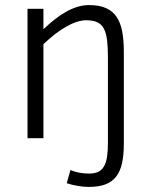

<svg xmlns="http://www.w3.org/2000/svg" viewBox="-20 -547 595 760"><path d="M88.9 0V-512.2H151.9V-431.2Q173.8 -452.1 196 -469.7Q218.3 -487.3 240.7 -500Q263.2 -512.7 286.1 -519.8Q309.1 -526.9 333 -526.9Q372.6 -526.9 399.2 -515.1Q425.8 -503.4 441.4 -480.5Q457 -457.5 463.6 -422.6Q470.2 -387.7 470.2 -341.8V22Q470.2 66.4 463.1 98.6Q456.1 130.9 439.9 151.9Q423.8 172.9 397.2 182.9Q370.6 192.9 331.1 192.9Q313 192.9 289.6 189.2Q266.1 185.5 244.1 178.2L258.8 126Q274.4 132.8 293.5 136.5Q312.5 140.1 333 140.1Q354 140.1 368.2 133.5Q382.3 127 391.1 112.3Q399.9 97.7 403.6 74.5Q407.2 51.3 407.2 18.1V-317.9Q407.2 -359.4 403.8 -387.9Q400.4 -416.5 390.9 -434.1Q381.3 -451.7 364.5 -459.2Q347.7 -466.8 320.8 -466.8Q303.7 -466.8 283.9 -460.4Q264.2 -454.1 242.7 -441.9Q221.2 -429.7 198.2 -412.1Q175.3 -394.5 151.9 -372.1V0Z"/></svg>

Font: Clear Sans Light
Style: Regular
Weight: 300
Foundry: Intel Corporation
Version: Version 1.00